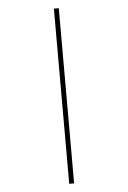

<svg xmlns="http://www.w3.org/2000/svg" viewBox="-64 -796 728 1092"><g transform="rotate(-5 300.0 -250.0)"><path d="M286 250V-750H314V250Z"/></g></svg>

Font: Source Code Pro ExtraLight ExtraLight
Style: Regular
Weight: 250
Monospace: yes
Version: Version 1.018;hotconv 1.0.116;makeotfexe 2.5.65601